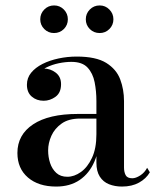

<svg xmlns="http://www.w3.org/2000/svg" viewBox="-20 -676 579 706"><path d="M428.5 10Q402.5 10 381 1.5Q359.5 -7 347 -26.5Q334.5 -46 334.5 -78V-304.5Q334.5 -340.5 328 -373.5Q321.5 -406.5 302 -427.5Q282.5 -448.5 242.5 -448.5Q220.5 -448.5 196.2 -443.5Q172 -438.5 151 -428.2Q130 -418 116.8 -402.2Q103.5 -386.5 103.5 -364.5H80Q80 -391.5 98.8 -407.8Q117.5 -424 140.5 -424Q165 -424 184.8 -409Q204.5 -394 204.5 -366.5Q204.5 -335 184.2 -320.2Q164 -305.5 140.5 -305.5Q114.5 -305.5 96.8 -320.8Q79 -336 79 -364.5Q79 -389.5 94.5 -408.5Q110 -427.5 136.2 -440.8Q162.5 -454 195.2 -461Q228 -468 262 -468Q333 -468 370.5 -444.8Q408 -421.5 422 -384.2Q436 -347 436 -304.5V-60Q436 -43.5 442 -32Q448 -20.5 466.5 -20.5Q479.5 -20.5 495.8 -31Q512 -41.5 521 -59L531 -42.5Q517.5 -19 491.2 -4.5Q465 10 428.5 10ZM186.5 10Q121.5 10 82.8 -23.2Q44 -56.5 44 -113.5Q44 -180.5 101.8 -218.8Q159.5 -257 266 -257H381V-240H275Q232.5 -240 206.8 -221.8Q181 -203.5 169 -176.8Q157 -150 157 -123Q157 -98.5 164.2 -76.5Q171.5 -54.5 187 -40.2Q202.5 -26 227.5 -26Q253 -26 277.5 -43.5Q302 -61 318.2 -95.5Q334.5 -130 334.5 -182.5H346Q346 -125.5 327.2 -82Q308.5 -38.5 273 -14.2Q237.5 10 186.5 10ZM346.5 -554.5Q325 -554.5 310.2 -569.2Q295.5 -584 295.5 -605Q295.5 -626 310.2 -641Q325 -656 346.5 -656Q367.5 -656 382.2 -641Q397 -626 397 -605Q397 -584 382.2 -569.2Q367.5 -554.5 346.5 -554.5ZM178.5 -554.5Q157.5 -554.5 142.8 -569.2Q128 -584 128 -605Q128 -626 142.8 -641Q157.5 -656 179 -656Q200 -656 214.8 -641Q229.5 -626 229.5 -605Q229.5 -584 214.8 -569.2Q200 -554.5 178.5 -554.5Z"/></svg>

Font: Bodoni Moda 11pt Medium
Style: Regular
Weight: 500
Designer: Owen Earl
Foundry: indestructible type
Version: Version 2.004